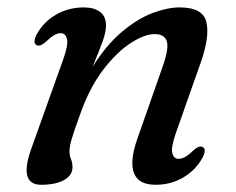

<svg xmlns="http://www.w3.org/2000/svg" viewBox="-20 -488 638 518"><path d="M79 -366Q67 -372 79.5 -396Q97.5 -429 131.2 -448.5Q165 -468 206.5 -468Q234 -468 250 -455.8Q266 -443.5 266 -419.5Q266 -401 256.5 -375.2Q247 -349.5 230 -308Q267 -367 309 -402.2Q351 -437.5 391.5 -452.8Q432 -468 464.5 -468Q527.5 -468 536.8 -428.5Q546 -389 522 -320.5L455 -130.5Q441 -91 444.8 -75.2Q448.5 -59.5 462 -59.5Q470 -59.5 479.2 -64.5Q488.5 -69.5 502 -82.5Q517 -96 526.5 -91.5Q538.5 -85.5 526 -62Q508 -29 474.5 -9.2Q441 10.5 400 10.5Q353.5 10.5 341.5 -21Q329.5 -52.5 349.5 -110.5L418 -306Q436 -356 430.2 -376Q424.5 -396 397.5 -396Q370 -396 332.5 -371.8Q295 -347.5 258.2 -299.5Q221.5 -251.5 196 -179Q179 -132.5 173.2 -112.2Q167.5 -92 167.5 -81Q167.5 -67.5 171.5 -58.5Q175.5 -49.5 175.5 -36.5Q175.5 -15 152.8 -2.2Q130 10.5 91 10.5Q29.5 10.5 64.5 -87L150.5 -327.5Q164.5 -366.5 160.8 -382.5Q157 -398.5 143.5 -398.5Q135.5 -398.5 126.2 -393.2Q117 -388 103.5 -375Q88 -361.5 79 -366Z"/></svg>

Font: Fraunces 9pt S000
Style: Italic
Weight: 400
Italic angle: -16°
Version: Version 1.000; ttfautohint (v1.8.3)